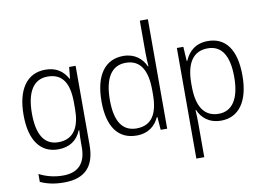

<svg xmlns="http://www.w3.org/2000/svg" viewBox="-98 -917 1820 1313"><g transform="rotate(-10 812.5 -260.0)"><path d="M252 -542C122 -542 52 -437 52 -262C52 -84 124 10 246 10C324 10 378 -27 405 -94H409C407 -64 406 -35 406 -8V24C406 133 354 192 247 192C184 192 128 176 82 152V207C127 228 179 240 246 240C397 240 461 160 461 18V-532H416L408 -452H405C375 -507 328 -542 252 -542ZM259 -493C365 -493 406 -417 406 -287V-241C406 -126 368 -38 255 -38C160 -38 110 -113 110 -262C110 -407 158 -493 259 -493Z M790 10C874 10 922 -35 947 -90H951L958 0H1003V-760H947V-535C947 -508 949 -473 951 -443H947C923 -498 872 -542 793 -542C667 -542 593 -444 593 -261C593 -84 663 10 790 10ZM798 -38C698 -38 651 -116 651 -260C651 -411 702 -493 801 -493C903 -493 948 -416 948 -276V-248C948 -113 903 -38 798 -38Z M1380 -542C1293 -542 1244 -493 1219 -433H1215L1209 -532H1164V236H1219V4C1219 -26 1218 -62 1216 -91H1220C1243 -36 1293 10 1377 10C1498 10 1573 -87 1573 -269C1573 -450 1503 -542 1380 -542ZM1371 -493C1469 -493 1516 -414 1516 -269C1516 -117 1462 -39 1369 -39C1270 -39 1219 -113 1219 -257V-280C1220 -416 1269 -493 1371 -493Z"/></g></svg>

Font: Noto Sans Ethiopic SemiCondensed Light
Style: Regular
Weight: 300
Width: 4
Designer: Monotype Design Team
Foundry: Monotype Imaging Inc.
Version: Version 2.102